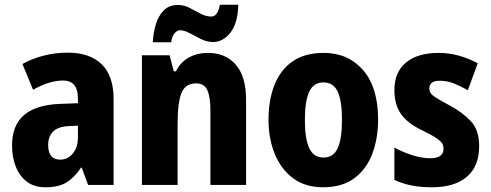

<svg xmlns="http://www.w3.org/2000/svg" viewBox="-20 -783 2077 813"><path d="M268 -560Q360 -560 410.5 -511Q461 -462 461 -363V0H353L326 -73H323Q295 -31 261.5 -10.5Q228 10 172 10Q125 10 94 -13.5Q63 -37 47 -77Q31 -117 31 -166Q31 -253 82 -296Q133 -339 232 -343L310 -346V-366Q310 -442 247 -442Q218 -442 187 -432.5Q156 -423 120 -403L75 -512Q116 -535 165 -547.5Q214 -560 268 -560ZM271 -249Q226 -247 205 -226Q184 -205 184 -169Q184 -107 235 -107Q267 -107 288.5 -133Q310 -159 310 -203V-251Z M861 -559Q935 -559 978.5 -509Q1022 -459 1022 -360V0H871V-315Q871 -372 858 -401Q845 -430 811 -430Q765 -430 748.5 -389.5Q732 -349 732 -256V0H581V-549H698L716 -481H725Q745 -521 780.5 -540Q816 -559 861 -559ZM627 -604Q629 -643 639.5 -679Q650 -715 673 -738.5Q696 -762 733 -762Q759 -762 783 -749.5Q807 -737 829.5 -725Q852 -713 875 -713Q902 -713 911 -763H989Q987 -684 955.5 -644.5Q924 -605 882 -605Q857 -605 831.5 -617.5Q806 -630 783 -642.5Q760 -655 741 -655Q731 -655 719.5 -642.5Q708 -630 705 -604Z M1581 -276Q1581 -197 1556.5 -132Q1532 -67 1480.5 -28.5Q1429 10 1348 10Q1273 10 1221.5 -28Q1170 -66 1143.5 -131Q1117 -196 1117 -276Q1117 -360 1142.5 -424Q1168 -488 1219.5 -523.5Q1271 -559 1351 -559Q1454 -559 1517.5 -486Q1581 -413 1581 -276ZM1271 -275Q1271 -195 1289.5 -155.5Q1308 -116 1350 -116Q1392 -116 1410 -155.5Q1428 -195 1428 -276Q1428 -356 1410 -395Q1392 -434 1349 -434Q1308 -434 1289.5 -395Q1271 -356 1271 -275Z M2009 -165Q2009 -79 1957 -34.5Q1905 10 1809 10Q1764 10 1726 3Q1688 -4 1650 -21V-158Q1685 -139 1725.5 -126Q1766 -113 1802 -113Q1858 -113 1858 -153Q1858 -165 1852.5 -175Q1847 -185 1828 -198Q1809 -211 1766 -232Q1707 -260 1678.5 -299.5Q1650 -339 1650 -402Q1650 -478 1699.5 -518.5Q1749 -559 1837 -559Q1921 -559 2003 -515L1961 -401Q1931 -418 1902.5 -429.5Q1874 -441 1842 -441Q1798 -441 1798 -409Q1798 -398 1803.5 -389Q1809 -380 1827.5 -368.5Q1846 -357 1885 -336Q1939 -307 1974 -269.5Q2009 -232 2009 -165Z"/></svg>

Font: Noto Sans Tamil Condensed ExtraBold
Style: Regular
Weight: 800
Width: 3
Designer: Jelle Bosma - Monotype Design Team
Foundry: Monotype Imaging Inc.
Version: Version 2.004; ttfautohint (v1.8.4.7-5d5b)